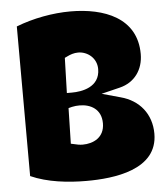

<svg xmlns="http://www.w3.org/2000/svg" viewBox="-52 -758 698 817"><g transform="rotate(-5 297.0 -349.5)"><path d="M235.4 -303.2 250.5 -307.1C261.2 -309.6 272.5 -310.5 283.2 -310.5C329.1 -310.5 375.5 -287.6 375.5 -226.1C375.5 -164.6 326.2 -143.1 282.2 -143.1C276.4 -143.1 270.5 -143.6 264.2 -144.5L231.9 -151.4ZM238.3 -517.6 249.5 -522.9C262.2 -529.3 278.3 -535.2 296.4 -535.2C336.4 -535.2 375.5 -504.9 375.5 -458C375.5 -379.9 297.4 -367.7 255.4 -367.7H233.9ZM47.4 -29.3C118.2 2.4 206.1 12.2 284.7 12.2C401.9 12.2 589.8 -8.3 589.8 -163.1C589.8 -247.1 539.6 -308.6 460.4 -329.6L380.9 -351.6L460.4 -371.1C523.9 -386.7 561.5 -438.5 561.5 -505.9C561.5 -660.6 422.4 -712.4 279.3 -712.4C203.6 -712.4 118.7 -696.8 46.4 -668.5Z"/></g></svg>

Font: Luckiest Guy
Style: Regular
Weight: 400
Designer: Astigmatic (AOETI)
Foundry: Astigmatic (AOETI)
Version: Version 1.001